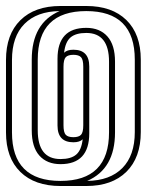

<svg xmlns="http://www.w3.org/2000/svg" viewBox="-20 -621 490 641"><path d="M182 0Q96 0 48 -47Q0 -94 0 -179V-421Q0 -506 48 -553.5Q96 -601 182 -601H267H268Q354 -601 402 -554Q450 -507 450 -422V-180Q450 -95 402 -47.5Q354 0 268 0H183ZM192 -203Q192 -179 199.5 -171Q207 -163 225 -163Q243 -163 250.5 -171Q258 -179 258 -203V-398Q258 -422 250.5 -430Q243 -438 225 -438Q207 -438 199.5 -430Q192 -422 192 -398ZM182 -73Q137 -73 111.5 -101.5Q86 -130 86 -186V-422Q86 -544 179 -584Q103 -583 61.5 -541Q20 -499 20 -421V-179Q20 -17 182 -17Q344 -17 344 -179V-415Q344 -511 268 -511Q233 -511 215.5 -496Q198 -481 194 -445Q204 -455 225 -455Q278 -455 278 -399V-176Q278 -73 182 -73ZM225 -146Q172 -146 172 -202V-425Q172 -528 268 -528Q313 -528 338.5 -499.5Q364 -471 364 -415V-179Q364 -57 271 -17Q347 -18 388.5 -60Q430 -102 430 -180V-422Q430 -584 268 -584Q106 -584 106 -422V-186Q106 -90 182 -90Q217 -90 234.5 -105Q252 -120 256 -156Q246 -146 225 -146Z"/></svg>

Font: Imposible
Style: Regular
Weight: 400
Designer: Rodrigo Fuenzalida
Foundry: fragTYPE
Version: Version 1.000